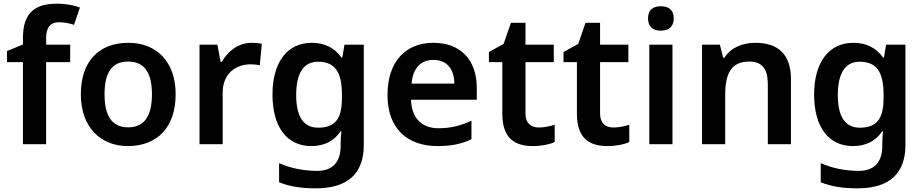

<svg xmlns="http://www.w3.org/2000/svg" viewBox="-20 -785 5028 1045"><path d="M362 -447V-542H231V-577C231 -633 252 -664 301 -664C333 -664 360 -657 383 -650L415 -744C387 -755 342 -765 290 -765C175 -765 105 -719 105 -580V-543L18 -507V-447H105V0H231V-447Z M936 -272C936 -452 829 -552 679 -552C519 -552 420 -452 420 -272C420 -92 528 10 676 10C836 10 936 -92 936 -272ZM549 -272C549 -387 587 -450 677 -450C768 -450 807 -387 807 -272C807 -157 768 -92 678 -92C587 -92 549 -157 549 -272Z M1350 -552C1276 -552 1219 -505 1187 -448H1181L1163 -542H1066V0H1192V-281C1192 -386 1265 -435 1345 -435C1359 -435 1381 -433 1394 -430L1405 -547C1391 -550 1367 -552 1350 -552Z M1677 -552C1543 -552 1463 -446 1463 -270C1463 -94 1542 10 1674 10C1742 10 1797 -15 1834 -71H1838C1836 -55 1834 -24 1834 -4V10C1834 98 1789 145 1707 145C1631 145 1560 130 1499 103V207C1558 231 1622 240 1699 240C1873 240 1960 159 1960 4V-542H1855L1843 -472H1838C1800 -526 1745 -552 1677 -552ZM1710 -449C1801 -449 1841 -397 1841 -269V-250C1841 -134 1800 -90 1712 -90C1631 -90 1592 -151 1592 -268C1592 -387 1633 -449 1710 -449Z M2339 -552C2189 -552 2089 -452 2089 -267C2089 -82 2201 10 2360 10C2440 10 2492 -2 2546 -27V-128C2487 -101 2436 -87 2366 -87C2274 -87 2220 -144 2217 -242H2575V-306C2575 -461 2485 -552 2339 -552ZM2339 -459C2416 -459 2452 -405 2453 -330H2220C2227 -415 2271 -459 2339 -459Z M2912 -91C2870 -91 2840 -115 2840 -166V-447H2994V-542H2840V-661H2761L2721 -546L2641 -502V-447H2714V-165C2714 -28 2787 10 2880 10C2927 10 2972 1 2999 -12V-106C2974 -98 2943 -91 2912 -91Z M3318 -91C3276 -91 3246 -115 3246 -166V-447H3400V-542H3246V-661H3167L3127 -546L3047 -502V-447H3120V-165C3120 -28 3193 10 3286 10C3333 10 3378 1 3405 -12V-106C3380 -98 3349 -91 3318 -91Z M3577 -751C3538 -751 3507 -734 3507 -685C3507 -636 3538 -618 3577 -618C3615 -618 3647 -636 3647 -685C3647 -734 3615 -751 3577 -751ZM3640 -542H3514V0H3640Z M4091 -552C4023 -552 3958 -527 3923 -471H3916L3898 -542H3801V0H3927V-265C3927 -384 3958 -450 4059 -450C4128 -450 4159 -409 4159 -328V0H4285V-353C4285 -493 4212 -552 4091 -552Z M4625 -552C4491 -552 4411 -446 4411 -270C4411 -94 4490 10 4622 10C4690 10 4745 -15 4782 -71H4786C4784 -55 4782 -24 4782 -4V10C4782 98 4737 145 4655 145C4579 145 4508 130 4447 103V207C4506 231 4570 240 4647 240C4821 240 4908 159 4908 4V-542H4803L4791 -472H4786C4748 -526 4693 -552 4625 -552ZM4658 -449C4749 -449 4789 -397 4789 -269V-250C4789 -134 4748 -90 4660 -90C4579 -90 4540 -151 4540 -268C4540 -387 4581 -449 4658 -449Z"/></svg>

Font: Noto Sans Gunjala Gondi Semibold
Style: Regular
Weight: 400
Designer: Ek Type
Foundry: Ek Type
Version: Version 1.004